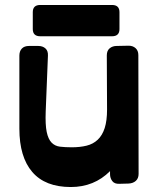

<svg xmlns="http://www.w3.org/2000/svg" viewBox="-20 -739 636 773"><path d="M142 -593Q112 -593 112 -622V-690Q112 -719 142 -719H431Q461 -719 461 -690V-622Q461 -593 431 -593ZM461 1Q441 2 432 -10Q423 -22 423 -38V-50Q359 14 265 14Q162 14 110 -46.5Q58 -107 58 -221V-515Q58 -533 68 -543.5Q78 -554 97 -554H134Q152 -554 163 -544Q174 -534 173 -515L164 -290Q162 -237 168 -208Q174 -179 187.5 -165Q201 -151 221.5 -148.5Q242 -146 269 -146Q302 -146 328.5 -152.5Q355 -159 373.5 -176.5Q392 -194 401.5 -223.5Q411 -253 411 -298L410 -516Q410 -535 421.5 -544.5Q433 -554 450 -554L498 -555Q515 -555 526 -545Q537 -535 537 -517L538 -39Q538 -21 527 -11Q516 -1 498 0Z"/></svg>

Font: OpenDyslexic3
Style: Bold
Weight: 700
Designer: Abelardo Gonzalez
Version: Version 1.000;PS 001.001;hotconv 1.0.56